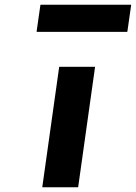

<svg xmlns="http://www.w3.org/2000/svg" viewBox="-20 -781 572 808"><path d="M158 6 159 7H308L309 6L380 -499L379 -500H230L229 -499ZM134 -648 135 -647H515L516 -648L532 -760L531 -761H151L150 -760Z"/></svg>

Font: Hussar Woodtype
Style: SeBdObl
Weight: 900
Foundry: Cannot Into Space Fonts
Version: Version 1.07